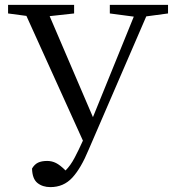

<svg xmlns="http://www.w3.org/2000/svg" viewBox="-20 -749 707 785"><path d="M667 -729V-694L578 -682L342 -136Q311 -61 275.5 -22.5Q240 16 186 16Q154 16 133 -1Q112 -18 111 -60Q121 -77 135.5 -84Q150 -91 173 -91Q192 -91 209 -82.5Q226 -74 248 -52Q268 -72 284.5 -103Q301 -134 319 -174L88 -684L13 -694V-729H283V-694L183 -683L360 -270L527 -681L429 -694V-729Z"/></svg>

Font: Shippori Mincho TTF
Style: Regular
Weight: 400
Version: Version 2.100